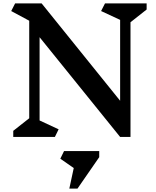

<svg xmlns="http://www.w3.org/2000/svg" viewBox="-20 -806 919 1130"><path d="M748 -675V0H687L213 -587V-97L325 -45L303 0H58V-36L152 -110V-684L46 -741L69 -786H225L687 -213V-689L575 -741L598 -786H843V-750ZM564 119 436 304H388L414 183L335 128L357 83H564Z"/></svg>

Font: InknutAntiqua
Style: Medium
Weight: 500
Designer: Claus Eggers Srensen
Foundry: Claus Eggers Srensen
Version: Version 1.000; ttfautohint (v1.2) -l 7 -r 28 -G 50 -x 13 -D 